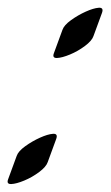

<svg xmlns="http://www.w3.org/2000/svg" viewBox="-63 -440 285 495"><path d="M178 -347Q174 -335 156 -321.5Q138 -308 117.5 -299.5Q97 -291 84 -290.5Q71 -290 76 -303L98 -363Q102 -375 120 -388Q138 -401 158 -410Q178 -419 191.5 -420Q205 -421 200 -407ZM60 -22Q56 -10 38 3.5Q20 17 -0.5 25.5Q-21 34 -34 34.5Q-47 35 -42 22L-20 -38Q-16 -50 2 -63Q20 -76 40 -85Q60 -94 73.5 -95Q87 -96 82 -82Z"/></svg>

Font: Story Script
Style: Regular
Weight: 400
Designer: Lana Roulhac, Ben Buysse
Version: Version 1.000; ttfautohint (v1.8.4.7-5d5b)